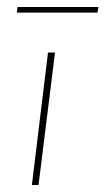

<svg xmlns="http://www.w3.org/2000/svg" viewBox="-20 -528 301 548"><path d="M117 -378H137L90 0H71ZM30 -508H261L258 -492H28Z"/></svg>

Font: Josefin Sans Thin Thin
Style: Italic
Weight: 250
Italic angle: -7°
Version: Version 2.000